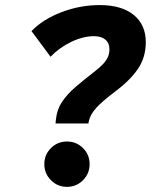

<svg xmlns="http://www.w3.org/2000/svg" viewBox="-20 -723 626 753"><path d="M197.8 -238.8 199.2 -253.4Q203.1 -293 223.1 -323.2Q243.2 -353.5 275.9 -381.6Q308.6 -409.7 349.6 -441.4Q369.1 -456.5 382.3 -470Q395.5 -483.4 402.3 -497.8Q409.2 -512.2 409.2 -529.8Q409.2 -554.2 393.3 -567.6Q377.4 -581.1 349.1 -581.1L371.6 -703.1Q456.5 -703.1 504.2 -664.6Q551.8 -626 551.8 -557.6Q551.8 -497.6 520.3 -451.9Q488.8 -406.2 427.2 -360.4Q380.9 -325.7 357.2 -299.6Q333.5 -273.4 328.1 -246.6L326.7 -238.8ZM178.2 -500.5 103.5 -601.1Q148.4 -647.5 221.2 -675.3Q293.9 -703.1 371.6 -703.1L349.1 -581.1Q306.2 -581.1 260 -559.1Q213.9 -537.1 178.2 -500.5ZM242.7 9.8Q205.6 9.8 179.7 -16.4Q153.8 -42.5 153.8 -79.1Q153.8 -116.2 179.7 -142.1Q205.6 -168 242.7 -168Q279.8 -168 305.7 -142.1Q331.5 -116.2 331.5 -79.1Q331.5 -42.5 305.7 -16.4Q279.8 9.8 242.7 9.8Z"/></svg>

Font: Cascadia Code PL
Style: Italic
Weight: 400
Italic angle: -10°
Monospace: yes
Designer: Aaron Bell
Foundry: Saja Typeworks
Version: Version 2404.023